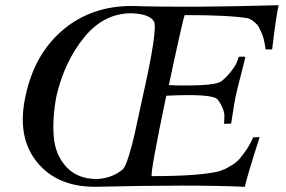

<svg xmlns="http://www.w3.org/2000/svg" viewBox="-20 -716 1099 738"><path d="M1051 -696Q1040 -645 1026 -526H1001Q998 -548 994 -564.5Q990 -581 984 -593Q978 -605 974.5 -612.5Q971 -620 963 -626.5Q955 -633 953 -635Q951 -637 942 -642L932 -646Q860 -658 690 -658Q682 -638 629 -389Q675 -386 745.5 -388.5Q816 -391 833 -405Q855 -424 869 -442.5Q883 -461 887.5 -470.5Q892 -480 898 -498Q918 -499 923 -497Q924 -497 892 -373Q885 -345 879.5 -311.5Q874 -278 871.5 -260Q869 -242 868 -241L841 -240Q842 -255 842.5 -267.5Q843 -280 837 -297Q831 -314 817 -333Q799 -357 619 -348Q558 -55 563 -39Q748 -39 824 -58Q841 -65 846 -67Q851 -69 870 -80.5Q889 -92 899.5 -104Q910 -116 925.5 -138Q941 -160 953 -188L978 -189Q930 -39 921 2Q724 -7 345 2Q198 2 121 -94.5Q44 -191 78 -346Q112 -509 223 -602Q334 -695 493 -693Q700 -686 1051 -696ZM572 -633Q556 -662 487 -665Q380 -666 304 -573Q228 -480 197 -347Q181 -263 186.5 -192Q192 -121 235 -74.5Q278 -28 351 -28Q411 -30 453 -66Q462 -75 475 -116.5Q488 -158 497.5 -201Q507 -244 516.5 -289Q526 -334 527 -337Q587 -603 572 -633Z"/></svg>

Font: GFS Artemisia
Style: Italic
Weight: 400
Italic angle: -12°
Designer: Takis Katsoulidis and George D. Matthiopoulos
Foundry: George Matthiopoulos and Takis Katsoulidis
Version: Version 1.0